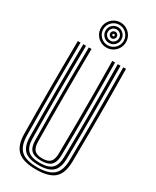

<svg xmlns="http://www.w3.org/2000/svg" viewBox="-257 -1097 955 1173"><g transform="rotate(30 221.0 -511.0)"><path d="M221.5 7.5Q131.2 7.5 91.8 -27.9Q52.2 -63.2 51.2 -144.8Q50.2 -224 49.6 -305Q49 -386 49.1 -468.2Q49.2 -550.5 49.8 -633.5Q50.2 -716.5 51.2 -800H70.5Q69.8 -721.5 69.1 -640.4Q68.5 -559.2 68.5 -476.6Q68.5 -394 69 -310.9Q69.5 -227.8 70.5 -145Q71.5 -71 106.9 -39.5Q142.2 -8 221.5 -8Q300.2 -8 335.6 -39.5Q371 -71 372 -145Q373 -226 373.5 -307.6Q374 -389.2 374 -471.4Q374 -553.5 373.4 -635.8Q372.8 -718 372 -800H391.2Q392.8 -690.8 393.2 -581.8Q393.8 -472.8 393.2 -363.5Q392.8 -254.2 391.2 -144.8Q390 -63.2 350.6 -27.9Q311.2 7.5 221.5 7.5ZM221.5 -23.2Q152 -23.2 121.4 -51.6Q90.8 -80 90 -145.2Q89 -227.5 88.4 -309.2Q87.8 -391 87.8 -472.8Q87.8 -554.5 88.4 -636.2Q89 -718 90 -800H109.2Q108.5 -720.5 107.9 -639.2Q107.2 -558 107.2 -475.8Q107.2 -393.5 107.8 -310.8Q108.2 -228 109.2 -145.5Q110.2 -88 136.2 -63.5Q162.2 -39 221.5 -39Q280.2 -39 306.2 -63.5Q332.2 -88 333.2 -145.5Q334.2 -226.5 334.8 -308.1Q335.2 -389.8 335.2 -471.8Q335.2 -553.8 334.6 -635.9Q334 -718 333.2 -800H352.5Q353.5 -717.5 354 -635.8Q354.5 -554 354.5 -472.4Q354.5 -390.8 354.1 -309.1Q353.8 -227.5 352.5 -145.2Q351.8 -80 321.2 -51.6Q290.8 -23.2 221.5 -23.2ZM221.5 -54.5Q172.8 -54.5 151 -75.6Q129.2 -96.8 128.8 -145.8Q127.2 -255.2 126.8 -364Q126.2 -472.8 126.9 -581.6Q127.5 -690.5 128.8 -800H148Q147.2 -721.5 146.6 -640.2Q146 -559 146 -476.4Q146 -393.8 146.5 -310.8Q147 -227.8 148 -146Q148.5 -106 165.4 -88Q182.2 -70 221.5 -70Q260.5 -70 277.1 -88Q293.8 -106 294.2 -146Q295.8 -254.8 296.2 -363.5Q296.8 -472.2 296.2 -581.5Q295.8 -690.8 294.2 -800H313.8Q314.8 -717.5 315.2 -635.6Q315.8 -553.8 315.8 -472.2Q315.8 -390.8 315.4 -309.2Q315 -227.8 313.8 -145.8Q313.2 -96.5 291.5 -75.5Q269.8 -54.5 221.5 -54.5ZM221.5 -852.5Q197.2 -852.5 177.1 -864.4Q157 -876.2 145.1 -896.4Q133.2 -916.5 133.2 -940.8Q133.2 -965.2 145.1 -985.2Q157 -1005.2 177.1 -1017.1Q197.2 -1029 221.5 -1029Q246 -1029 266 -1017.1Q286 -1005.2 297.9 -985.2Q309.8 -965.2 309.8 -940.8Q309.8 -916.5 297.9 -896.4Q286 -876.2 266 -864.4Q246 -852.5 221.5 -852.5ZM221.5 -868.8Q251.5 -868.8 272.5 -889.9Q293.5 -911 293.5 -940.8Q293.5 -970.8 272.5 -991.8Q251.5 -1012.8 221.5 -1012.8Q191.8 -1012.8 170.6 -991.8Q149.5 -970.8 149.5 -940.8Q149.5 -911 170.6 -889.9Q191.8 -868.8 221.5 -868.8ZM221.5 -885Q198.2 -885 182 -901.2Q165.8 -917.5 165.8 -940.8Q165.8 -964 182 -980.2Q198.2 -996.5 221.5 -996.5Q244.8 -996.5 261 -980.2Q277.2 -964 277.2 -940.8Q277.2 -917.5 261 -901.2Q244.8 -885 221.5 -885ZM221.5 -901.2Q238 -901.2 249.5 -912.9Q261 -924.5 261 -940.8Q261 -957.2 249.5 -968.8Q238 -980.2 221.5 -980.2Q205.2 -980.2 193.6 -968.8Q182 -957.2 182 -940.8Q182 -924.5 193.6 -912.9Q205.2 -901.2 221.5 -901.2ZM221.5 -917.5Q212 -917.5 205.2 -924.4Q198.5 -931.2 198.5 -941Q198.5 -950.5 205.2 -957.2Q212 -964 221.8 -964Q231.2 -964 238 -957.2Q244.8 -950.5 244.8 -940.8Q244.8 -931.2 238 -924.4Q231.2 -917.5 221.5 -917.5ZM221.5 -933.5Q229 -933.5 229 -940.8Q229 -948.2 221.5 -948.2Q214.2 -948.2 214.2 -940.8Q214.2 -933.5 221.5 -933.5Z"/></g></svg>

Font: Big Shoulders Inline Text Thin SemiBold
Style: Regular
Weight: 600
Version: Version 2.002